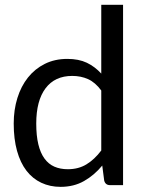

<svg xmlns="http://www.w3.org/2000/svg" viewBox="-20 -756 599 784"><path d="M429.5 0Q410.5 0 405.5 -18.5L397.5 -80Q365 -40.5 323.2 -16.8Q281.5 7 227.5 7Q184 7 148.5 -9.8Q113 -26.5 88 -59Q63 -91.5 49.5 -140Q36 -188.5 36 -251.5Q36 -307.5 51 -355.8Q66 -404 94.2 -439.5Q122.5 -475 163 -495.2Q203.5 -515.5 255 -515.5Q301.5 -515.5 334.5 -499.8Q367.5 -484 393.5 -455.5V-736.5H482.5V0ZM257 -65Q300.5 -65 333.2 -85Q366 -105 393.5 -141.5V-386.5Q369 -419.5 339.8 -432.8Q310.5 -446 275 -446Q204 -446 166 -395.5Q128 -345 128 -251.5Q128 -202 136.5 -166.8Q145 -131.5 161.5 -108.8Q178 -86 202 -75.5Q226 -65 257 -65Z"/></svg>

Font: LatoHex
Style: Regular
Weight: 400
Designer: Lukasz Dziedzic
Foundry: tyPoland Lukasz Dziedzic
Version: Version 1.104; Western+Polish opensource